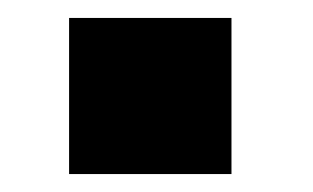

<svg xmlns="http://www.w3.org/2000/svg" viewBox="-20 -471 349 214"><path d="M238 -451H57V-277H238Z"/></svg>

Font: United Sans Black
Style: Regular
Weight: 900
Designer: Pablo Impallari, Rodrigo Fuenzalida (Modified by Dan O. Williams)
Version: Version 1.000;PS 001.000;hotconv 1.0.88;makeotf.lib2.5.64775